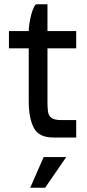

<svg xmlns="http://www.w3.org/2000/svg" viewBox="-20 -646 411 902"><path d="M22 -500H115V-501Q115 -513 118 -534Q121 -555 126.5 -576Q132 -597 139 -611.5Q146 -626 152 -626H203V-500H338V-419H203V-164Q203 -141 205.5 -122Q208 -103 221.5 -92.5Q235 -82 267 -82H338V0H230Q162 0 138.5 -46Q115 -92 115 -170V-419H22ZM185 92H291L192 236H122Z"/></svg>

Font: Haskoy Medium
Style: Regular
Weight: 500
Designer: Ertekin Erdin
Foundry: Ertekin Erdin
Version: Version 1.500; ttfautohint (v1.8.3)